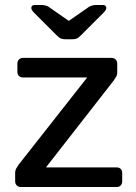

<svg xmlns="http://www.w3.org/2000/svg" viewBox="-20 -753 549 773"><path d="M64 0Q54 0 47.5 -6.5Q41 -13 41 -23V-58Q41 -67 45.5 -75Q50 -83 55 -90L331 -441H73Q63 -441 56.5 -447Q50 -453 50 -464V-497Q50 -507 56.5 -513.5Q63 -520 73 -520H429Q439 -520 445.5 -513.5Q452 -507 452 -497V-460Q452 -451 447.5 -444Q443 -437 438 -429L165 -79H449Q460 -79 466 -73Q472 -67 472 -56V-23Q472 -13 466 -6.5Q460 0 449 0ZM242 -595Q234 -595 226.5 -597.5Q219 -600 209 -610L117 -702Q106 -713 106 -721Q106 -733 121 -733H147Q154 -733 162 -731Q170 -729 175 -726L257 -669L339 -726Q344 -729 352 -731Q360 -733 367 -733H393Q408 -733 408 -721Q408 -713 397 -702L305 -610Q295 -600 288 -597.5Q281 -595 272 -595Z"/></svg>

Font: Rubik Light
Style: Regular
Weight: 400
Version: Version 2.101